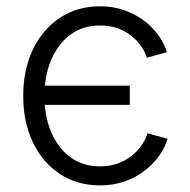

<svg xmlns="http://www.w3.org/2000/svg" viewBox="-20 -570 594 601"><path d="M293.5 10.3Q222.2 10.3 168 -25.1Q113.8 -60.5 83.3 -123.8Q52.7 -187 52.7 -269Q52.7 -352.5 83.3 -415.8Q113.8 -479 168 -514.6Q222.2 -550.3 293.5 -550.3Q335 -550.3 369.6 -537.8Q404.3 -525.4 431.4 -504.9Q458.5 -484.4 476.6 -458.7Q494.6 -433.1 502.4 -406.7L439.5 -389.2Q435.1 -405.8 423.1 -423.6Q411.1 -441.4 392.8 -456.5Q374.5 -471.7 349.6 -481Q324.7 -490.2 293.5 -490.2Q237.8 -490.2 199 -460.4Q160.2 -430.7 139.6 -380.9Q119.1 -331.1 119.1 -269Q119.1 -208 139.6 -158.2Q160.2 -108.4 199 -78.9Q237.8 -49.3 293.5 -49.3Q324.7 -49.3 350.1 -58.8Q375.5 -68.4 394.3 -84Q413.1 -99.6 425 -117.9Q437 -136.2 441.4 -152.8L504.4 -135.7Q496.6 -108.4 478.5 -82.8Q460.4 -57.1 433.1 -35.9Q405.8 -14.6 370.4 -2.2Q335 10.3 293.5 10.3ZM106.9 -241.7V-301.8H386.2V-241.7Z"/></svg>

Font: Inter 16pt Light
Style: Regular
Weight: 300
Version: Version 4.001;git-66647c0bb